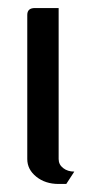

<svg xmlns="http://www.w3.org/2000/svg" viewBox="-20 -458 214 478"><path d="M47.9 -62V-420.9Q47.9 -438 66.9 -438H126V-62Q126 -48.3 137.2 -39.6Q148.4 -30.8 165 -30.8L145 0H126Q92.8 0 70.3 -18.1Q47.9 -36.1 47.9 -62Z"/></svg>

Font: Hhenum
Style: Regular
Weight: 400
Designer: T. Christopher White
Version: Version 1.0